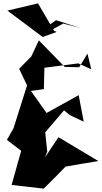

<svg xmlns="http://www.w3.org/2000/svg" viewBox="-20 -1022 605 1142"><path d="M478 -298 448 -456 257 -350 164 -481 241 -492 244 -619 446 -645 523 -610 500 -703 451 -622 365 -624 211 -782 166 -686 94 -613 141 -514 60 -258 21 -190 106 -125 49 78 240 100C284 57 327 13 370 -31C435 -42 499 -54 565 -64L328 -206L247 -85L261 -120L249 -235L361 -366L394 -338ZM301 -840 206 -1002 24 -959 234 -802 317 -832 289 -845 356 -882 462 -854 313 -902 239 -848Z"/></svg>

Font: Asimov Silicon
Style: Regular
Weight: 400
Designer: Google
Version: Version 2.000980; 2014